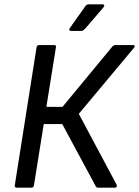

<svg xmlns="http://www.w3.org/2000/svg" viewBox="-20 -862 639 882"><path d="M57 0Q46 0 48 -11L148 -645Q150 -655 160 -655H229Q239 -655 237 -645L193 -371H267L496 -648Q502 -655 511 -655H592Q597 -655 598.5 -652Q600 -649 596 -643L342 -339L516 -13Q518 -8 516 -4Q514 0 508 0H430Q422 0 419 -8L266 -292H181L136 -11Q134 0 125 0ZM305 -720Q300 -720 298.5 -724Q297 -728 300 -732L371 -832Q377 -842 387 -842H451Q457 -842 458.5 -838.5Q460 -835 456 -829L371 -730Q367 -726 363 -723Q359 -720 354 -720Z"/></svg>

Font: Sofia Sans Semi Condensed Medium
Style: Italic
Weight: 500
Italic angle: -9°
Version: Version 4.100